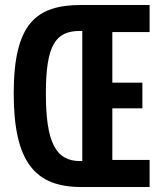

<svg xmlns="http://www.w3.org/2000/svg" viewBox="-20 -750 660 770"><path d="M306 0H580V-108.5H430.5V-315.5H551V-418.5H430.5V-621.5H580V-730H306C124 -730 35 -654.5 35 -375C35 -96 124 0 306 0ZM164 -375C164 -570 203 -626 301.5 -626H310V-104H301.5C203 -104 164 -180 164 -375Z"/></svg>

Font: Monaspace Neon SemiBold
Style: Regular
Weight: 600
Designer: Riley Cran & the Lettermatic Team
Foundry: Lettermatic
Version: Version 1.200 (Monaspace Neon)